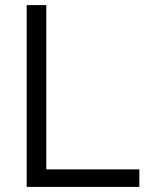

<svg xmlns="http://www.w3.org/2000/svg" viewBox="-20 -735 604 755"><path d="M528 0H85V-715H162V-69H528Z"/></svg>

Font: Wix Madefor Display
Style: Regular
Weight: 400
Designer: Dalton Maag Ltd
Foundry: Dalton Maag Ltd
Version: Version 3.100